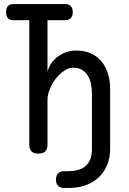

<svg xmlns="http://www.w3.org/2000/svg" viewBox="-20 -750 640 950"><path d="M47 -650Q28 -650 19 -660.5Q10 -671 10 -690Q10 -709 19 -719.5Q28 -730 47 -730H302Q321 -730 330.5 -719.5Q340 -709 340 -690Q340 -671 330.5 -660.5Q321 -650 302 -650H215V-396Q229 -444 269 -472Q309 -500 357 -500Q397 -500 428 -486.5Q459 -473 480.5 -448Q502 -423 513.5 -388Q525 -353 525 -310V-15Q525 31 509.5 67.5Q494 104 467 129Q440 154 402.5 167Q365 180 320 180H298Q278 180 267.5 169.5Q257 159 257 139Q257 119 267.5 108Q278 97 298 97H320Q344 97 364.5 91.5Q385 86 401 73.5Q417 61 426 39.5Q435 18 435 -15V-284Q435 -310 430.5 -333.5Q426 -357 415 -375Q404 -393 386.5 -404Q369 -415 342 -415Q319 -415 296 -399Q273 -383 255 -359.5Q237 -336 226 -308Q215 -280 215 -256V-35Q215 -12 204 -1Q193 10 170 10Q147 10 136 -1Q125 -12 125 -35V-650Z"/></svg>

Font: Maple Mono NF CN
Style: Regular
Weight: 400
Monospace: yes
Designer: subframe7536
Version: Version 7.000